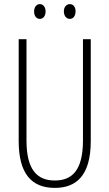

<svg xmlns="http://www.w3.org/2000/svg" viewBox="-20 -905 533 935"><path d="M146 -849C146 -828 157 -813 174 -813C190 -813 202 -827 202 -849C202 -871 190 -885 174 -885C157 -885 146 -869 146 -849ZM291 -850C291 -828 303 -813 320 -813C337 -813 348 -828 348 -850C348 -872 336 -885 320 -885C303 -885 291 -870 291 -850ZM422 -218V-714H384V-221C384 -73 329 -26 247 -26C160 -26 109 -79 109 -221V-714H71V-218C71 -60 133 10 247 10C348 10 422 -46 422 -218Z"/></svg>

Font: Noto Sans Hebrew ExtraCondensed ExtraLight
Style: Regular
Weight: 200
Width: 2
Designer: Monotype Design Team
Foundry: Monotype Imaging Inc.
Version: Version 2.004